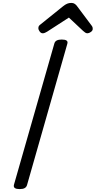

<svg xmlns="http://www.w3.org/2000/svg" viewBox="-20 -1287 658 1321"><path d="M115 14Q93 14 82.5 7Q72 0 76 -16L354 -988Q358 -1002 370.5 -1008.5Q383 -1015 405 -1015Q428 -1015 438 -1008Q448 -1001 443 -985L166 -14Q162 0 150 7Q138 14 115 14ZM274 -1058Q262 -1058 253 -1070Q244 -1082 244 -1093Q244 -1102 247 -1107Q250 -1112 255 -1116L414 -1244Q429 -1256 442 -1261.5Q455 -1267 471 -1267Q485 -1267 495 -1260Q505 -1253 513 -1241L611 -1110Q616 -1103 617 -1098Q618 -1093 618 -1088Q618 -1076 605 -1067Q592 -1058 582 -1058Q573 -1058 566 -1063Q559 -1068 551 -1075L454 -1166L304 -1069Q297 -1065 289.5 -1061.5Q282 -1058 274 -1058Z"/></svg>

Font: Playwrite AU NSW
Style: Regular
Weight: 400
Designer: Veronika Burian, José Scaglione
Foundry: TypeTogether
Version: Version 1.002